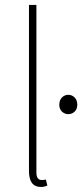

<svg xmlns="http://www.w3.org/2000/svg" viewBox="-20 -742 330 770"><path d="M144 7.8Q96.2 7.8 96.2 -56.2V-722.2H126V-49.8Q126 -20 147.9 -20Q156.2 -20 164.1 -22L169.9 2Q158.2 7.8 144 7.8ZM217.8 -321.8Q217.8 -340.3 228.5 -351.1Q239.3 -361.8 253.9 -361.8Q268.6 -361.8 279.3 -351.1Q290 -340.3 290 -321.8Q290 -304.7 279.3 -294.4Q268.6 -284.2 253.9 -284.2Q239.3 -284.2 228.5 -294.4Q217.8 -304.7 217.8 -321.8Z"/></svg>

Font: Source Sans 3 ExtraLight
Style: Regular
Weight: 200
Designer: Paul D. Hunt
Foundry: Adobe
Version: Version 3.052;hotconv 1.1.0;makeotfexe 2.6.0